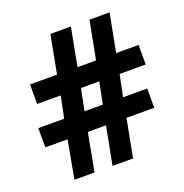

<svg xmlns="http://www.w3.org/2000/svg" viewBox="-128 -828 902 942"><g transform="rotate(-20 323.0 -356.5)"><path d="M624 -412.1V-514.2H506.8L544.9 -712.9H439.9L401.9 -514.2H305.2L342.8 -712.9H235.8L198.2 -514.2H57.1V-412.1H180.2L157.2 -298.8H22V-198.2H138.2L102.1 0H207L244.1 -198.2H338.9L300.8 0H408.2L445.8 -198.2H590.8V-298.8H464.8L487.8 -412.1ZM286.1 -412.1H381.8L358.9 -298.8H263.2Z"/></g></svg>

Font: Samim
Style: Bold
Weight: 700
Foundry: DejaVu fonts team - Redesigned by Saber Rastikerdar
Version: Version 4.0.5